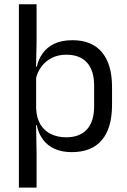

<svg xmlns="http://www.w3.org/2000/svg" viewBox="-20 -682 577 874"><path d="M306.5 10.5Q261.5 10.5 228.5 -4.5Q195.5 -19.5 175 -47.5Q154.5 -75.5 147.5 -112.5H121L144.5 -188.5Q146.5 -144.5 164.2 -115.2Q182 -86 212.5 -71.5Q243 -57 281.5 -57Q343 -57 375.8 -93Q408.5 -129 408.5 -198.5V-292Q408.5 -361 376 -397Q343.5 -433 281.5 -433Q244.5 -433 216 -418.5Q187.5 -404 168.8 -379Q150 -354 143 -322L123 -378.5H147.5Q155 -412 174.2 -439.2Q193.5 -466.5 227 -482.8Q260.5 -499 310 -499Q398 -499 444 -444.2Q490 -389.5 490 -285.5V-204.5Q490 -99.5 443.8 -44.5Q397.5 10.5 306.5 10.5ZM66 172V-662.5H146.5V-490.5L144 -370.5L144.5 -343.5V-140.5L144 -123.5L146.5 13.5V172Z"/></svg>

Font: Anek Gujarati Medium
Style: Regular
Weight: 400
Version: Version 1.003